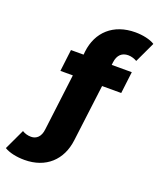

<svg xmlns="http://www.w3.org/2000/svg" viewBox="-264 -854 962 1160"><g transform="rotate(20 217.0 -274.0)"><path d="M464 -517H335L337 -534C343 -583 370 -606 410 -606C430 -606 450 -599 466 -590L528 -722C499 -741 449 -751 403 -751C262 -751 171 -667 156 -537L154 -517H73L56 -377H136L91 -14C86 35 59 58 25 58C3 58 -16 52 -32 42L-94 174C-63 193 -15 203 35 203C173 203 262 119 278 -11L324 -377H447Z"/></g></svg>

Font: Montserrat-Alt1 ExtBd
Style: Regular
Weight: 800
Designer: Differentunic
Foundry: Differentunic
Version: Version 7.222